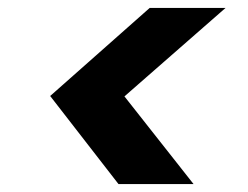

<svg xmlns="http://www.w3.org/2000/svg" viewBox="-20 -593 628 486"><path d="M551 -573 295 -349 470 -127H280L107 -350L359 -573Z"/></svg>

Font: DM Sans 9pt Black
Style: Italic
Weight: 900
Italic angle: -10°
Version: Version 4.004;gftools[0.9.30]